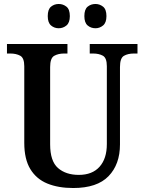

<svg xmlns="http://www.w3.org/2000/svg" viewBox="-20 -935 725 965"><path d="M348 10Q273 10 218 -12.5Q163 -35 132.5 -85Q102 -135 102 -217V-602Q102 -644 81.5 -655Q61 -666 32 -666H15V-714H319V-666H302Q273 -666 252.5 -654.5Q232 -643 232 -598V-210Q232 -125 271.5 -90.5Q311 -56 376 -56Q444 -56 480.5 -97Q517 -138 517 -211V-602Q517 -644 497 -655Q477 -666 448 -666H431V-714H671V-666H653Q623 -666 603 -654.5Q583 -643 583 -598V-209Q583 -109 525.5 -49.5Q468 10 348 10ZM460 -793Q437 -793 420.5 -807Q404 -821 404 -854Q404 -888 420.5 -901.5Q437 -915 460 -915Q481 -915 498 -901.5Q515 -888 515 -854Q515 -821 498 -807Q481 -793 460 -793ZM275 -793Q253 -793 236.5 -807Q220 -821 220 -854Q220 -888 236.5 -901.5Q253 -915 275 -915Q297 -915 314 -901.5Q331 -888 331 -854Q331 -821 314 -807Q297 -793 275 -793Z"/></svg>

Font: Noto Serif Hebrew SemiCondensed SemiBold
Style: Regular
Weight: 600
Width: 4
Designer: Monotype Design Team
Foundry: Monotype Imaging Inc.
Version: Version 2.004; ttfautohint (v1.8.4.7-5d5b)